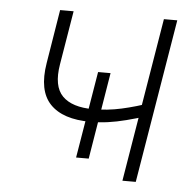

<svg xmlns="http://www.w3.org/2000/svg" viewBox="-44 -584 642 629"><g transform="rotate(5 277.0 -269.5)"><path d="M259.8 -183.1Q168.5 -183.1 126.7 -227.1Q85 -271 100.1 -362.3L128.9 -539.1H173.3L144 -362.3Q131.8 -289.6 163.6 -257.3Q195.3 -225.1 265.1 -225.1Q312 -225.1 358.2 -235.4Q404.3 -245.6 454.1 -263.2L446.3 -219.2Q408.2 -207 376.7 -199Q345.2 -190.9 317.1 -187Q289.1 -183.1 259.8 -183.1ZM380.9 0 470.2 -539.1H514.2L424.8 0ZM223.1 -62.5 270.5 -347.7H311.5L264.6 -62.5Z"/></g></svg>

Font: Inter 18pt ExtraLight
Style: Italic
Weight: 250
Italic angle: -9.3988°
Designer: Rasmus Andersson
Foundry: rsms
Version: Version 4.001;git-66647c0bb